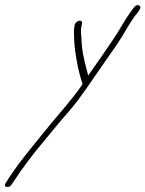

<svg xmlns="http://www.w3.org/2000/svg" viewBox="-62 -480 578 763"><path d="M235.4 -383 233.4 -372C231.8 -364 231.3 -355.3 231.9 -346C232.4 -324.6 233.5 -301.6 236.4 -280C242.5 -235.4 251.6 -185.7 266.5 -147C264 -143.7 261.6 -140 259.5 -136C224.2 -85.4 170 -24.4 135.8 17C82.3 83.5 19.8 156.2 -28.7 230L-38.9 247C-51.9 264 -25.5 270.1 -16.5 254L-5.6 238C29 185.3 70.2 130.9 110.8 83C150.6 35 168.3 12.2 213.2 -39C258.8 -91.8 302.8 -159.9 343.3 -218L401.9 -302C429 -342.3 450.1 -383.5 473 -415C483.1 -428.4 506.7 -451.7 490.4 -458.5C483.1 -461.5 476.3 -458.7 469.8 -450C452.9 -425.7 443.8 -415.2 423.7 -381C412.4 -361 397.4 -337.3 378.8 -310C350.2 -268 319 -222.9 288.5 -180C284.9 -194 277.2 -222 274.7 -234L269.1 -260C265.5 -276.9 261.9 -306.1 261.7 -326C261.2 -344.4 257.3 -358.1 261.9 -376L263.9 -387C266.7 -404.1 241.5 -399.7 235.4 -383Z"/></svg>

Font: Take Off
Style: Drunk
Weight: 400
Foundry: Cannot Into Space Fonts
Version: Version 0.89